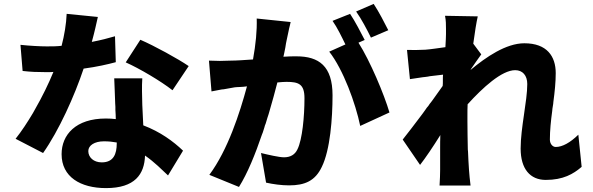

<svg xmlns="http://www.w3.org/2000/svg" viewBox="-20 -897 3040 985"><path d="M409 -545C477 -554 533 -567 574 -578L570 -711C536 -701 498 -691 451 -682C465 -732 475 -779 482 -810L322 -826C320 -775 310 -715 296 -662C270 -659 246 -659 220 -659C187 -659 131 -662 85 -667L96 -533C138 -528 173 -527 211 -527H230C238 -527 246 -527 254 -528C230 -469 197 -401 159 -335L154 -326L149 -317C121 -270 91 -224 60 -185L201 -112C282 -227 362 -404 409 -545ZM948 -558C894 -595 772 -662 700 -693L625 -577C695 -546 805 -481 865 -434L948 -558ZM724 -99C773 -65 811 -26 842 3L919 -124C869 -172 802 -221 715 -254C713 -296 711 -335 710 -359C709 -408 707 -452 710 -495H566C568 -459 569 -412 571 -365L572 -349C572 -347 572 -345 572 -343V-333C573 -317 574 -301 574 -286C557 -288 541 -289 523 -289C369 -289 296 -206 296 -106C296 10 392 68 524 68C672 68 721 -3 724 -99ZM433 -122C433 -151 465 -172 513 -172C537 -172 557 -170 579 -166V-162C579 -106 562 -64 502 -64C460 -64 433 -90 433 -122Z M1972 -742C1955 -776 1923 -838 1897 -877L1807 -838C1834 -800 1863 -745 1883 -704L1972 -742ZM1978 -320C1951 -412 1879 -584 1819 -678L1851 -692C1833 -727 1801 -789 1776 -826L1686 -790C1710 -756 1733 -708 1752 -669L1669 -632C1741 -540 1804 -367 1828 -251L1978 -320ZM1403 -474C1423 -476 1438 -477 1450 -477C1512 -477 1542 -466 1542 -393C1542 -300 1531 -181 1506 -131C1493 -103 1469 -90 1437 -90C1412 -90 1356 -103 1319 -112L1345 40C1381 48 1424 54 1463 54C1544 54 1597 31 1631 -41C1674 -128 1686 -291 1686 -408C1686 -558 1616 -608 1501 -608C1483 -608 1461 -608 1434 -606C1437 -617 1439 -630 1442 -644L1444 -654C1446 -667 1448 -681 1451 -693C1454 -708 1458 -724 1461 -740L1463 -750C1466 -762 1469 -773 1471 -784L1297 -802C1299 -740 1292 -670 1278 -592C1233 -589 1194 -586 1165 -586C1125 -584 1091 -584 1052 -586L1065 -428C1079 -431 1098 -434 1117 -438L1128 -439C1149 -443 1169 -446 1184 -449C1198 -451 1221 -450 1247 -454C1210 -317 1149 -128 1054 0L1206 62C1250 -8 1290 -107 1324 -207L1328 -217C1331 -226 1333 -234 1336 -242L1339 -253C1342 -259 1344 -266 1346 -273L1349 -283L1352 -293C1354 -298 1355 -303 1357 -308L1360 -318C1377 -375 1391 -428 1403 -474Z M2386 -26C2384 -57 2382 -89 2381 -120L2380 -130C2379 -182 2378 -231 2378 -275V-305C2378 -323 2378 -344 2379 -362C2456 -447 2554 -537 2623 -537C2661 -537 2685 -510 2685 -466C2685 -378 2651 -242 2651 -135C2651 -30 2700 26 2780 26C2869 26 2921 -4 2964 -41L2947 -206C2905 -165 2865 -143 2831 -143C2815 -143 2801 -159 2801 -181C2801 -226 2806 -277 2813 -328L2814 -339C2815 -347 2817 -356 2818 -364L2819 -375C2826 -426 2831 -477 2831 -522C2831 -608 2786 -675 2670 -675C2576 -675 2473 -604 2395 -539V-541C2413 -567 2436 -601 2449 -618L2408 -673C2416 -733 2424 -782 2431 -813L2263 -816C2268 -792 2268 -771 2268 -749V-737C2268 -732 2268 -727 2268 -722C2268 -712 2267 -687 2265 -655C2227 -650 2190 -644 2162 -642C2120 -640 2101 -640 2068 -641L2083 -491C2103 -494 2126 -497 2150 -501L2160 -502C2165 -503 2170 -503 2175 -504L2185 -506C2209 -509 2232 -512 2253 -514C2252 -507 2252 -498 2252 -490V-480C2252 -472 2252 -463 2251 -456C2235 -434 2218 -409 2199 -383L2193 -375C2187 -368 2182 -361 2177 -353L2170 -345L2161 -332C2157 -326 2152 -320 2148 -314L2142 -306C2107 -259 2072 -214 2046 -181L2135 -51C2163 -87 2201 -143 2239 -204C2238 -181 2238 -159 2238 -138V-124C2238 -112 2238 -101 2238 -90V-80C2238 -78 2238 -77 2238 -75V-65C2238 -52 2238 -39 2238 -25C2238 -9 2237 28 2235 55H2394C2391 31 2387 -8 2386 -26Z"/></svg>

Font: Glow Sans SC Normal ExtraBold
Style: Regular
Weight: 800
Designer: Ryoko NISHIZUKA (kana, bopomofo & ideographs); Paul D. Hunt (Latin, Greek & Cyrillic); Sandoll Communications, Soo-young
Version: Version 0.93